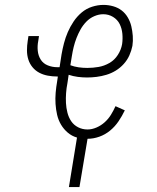

<svg xmlns="http://www.w3.org/2000/svg" viewBox="-20 -558 640 783"><path d="M261 205 294 3Q273 -3 256.5 -17Q240 -31 229 -49.5Q218 -68 213 -89.5Q208 -111 206.5 -134Q205 -157 207 -180Q209 -203 213 -226L216 -246H213Q194 -246 175 -249.5Q156 -253 140 -261.5Q124 -270 112.5 -284Q101 -298 95.5 -315.5Q90 -333 90 -352.5Q90 -372 93 -391L96 -411H139L136 -391Q132 -371 134 -351Q136 -331 146 -315Q156 -299 174.5 -291.5Q193 -284 213 -284H223L231 -336Q235 -359 241 -382Q247 -405 256.5 -427Q266 -449 280 -470Q294 -491 313 -507Q332 -523 355.5 -530.5Q379 -538 402 -538Q422 -538 441.5 -532.5Q461 -527 476 -515.5Q491 -504 501 -487Q511 -470 515.5 -451Q520 -432 521.5 -411.5Q523 -391 520 -371Q516 -351 507.5 -332Q499 -313 484.5 -297Q470 -281 452 -270Q434 -259 414 -253Q394 -247 374 -244.5Q354 -242 335 -242Q316 -242 297 -244.5Q278 -247 260 -253L255 -219Q251 -199 249.5 -178.5Q248 -158 249 -138Q250 -118 255 -98.5Q260 -79 270.5 -63.5Q281 -48 298.5 -39Q316 -30 337 -30Q355 -30 373.5 -38Q392 -46 407 -59.5Q422 -73 432.5 -90Q443 -107 451 -125L489 -108Q478 -85 463.5 -63.5Q449 -42 429 -25.5Q409 -9 385 -0.5Q361 8 337 8L304 205ZM336 -281Q359 -281 382 -285Q405 -289 426 -301Q447 -313 460.5 -334Q474 -355 478 -378Q481 -399 479 -420.5Q477 -442 468 -460Q459 -478 441 -489Q423 -500 401 -500Q383 -500 364.5 -492Q346 -484 332 -469.5Q318 -455 308.5 -438Q299 -421 292 -403Q285 -385 280.5 -366.5Q276 -348 273 -329L267 -292Q283 -286 300.5 -283.5Q318 -281 336 -281Z"/></svg>

Font: Iosevka Curly XLtEx
Style: Italic
Weight: 200
Width: 7
Italic angle: -9°
Monospace: yes
Designer: Belleve Invis
Foundry: Belleve Invis
Version: Version 11.1.0; ttfautohint (v1.8.3)